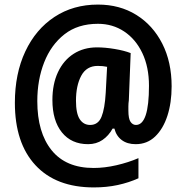

<svg xmlns="http://www.w3.org/2000/svg" viewBox="-20 -787 814 839"><path d="M730 -410Q730 -338 711.5 -281Q693 -224 658 -190.5Q623 -157 573 -157Q536 -157 512 -175Q488 -193 480 -225H472Q455 -194 428 -175.5Q401 -157 365 -157Q292 -157 250.5 -208.5Q209 -260 209 -350Q209 -420 233.5 -472Q258 -524 302 -552Q346 -580 404 -580Q439 -580 481 -573Q523 -566 551 -555L543 -349Q541 -335 541 -322Q541 -309 541 -304Q541 -268 550.5 -254.5Q560 -241 574 -241Q631 -241 631 -412Q631 -494 602 -555Q573 -616 522.5 -649.5Q472 -683 408 -683Q320 -683 261.5 -637Q203 -591 173 -514.5Q143 -438 143 -345Q143 -208 205.5 -130.5Q268 -53 389 -53Q437 -53 489 -65Q541 -77 585 -96V-8Q543 11 494.5 21.5Q446 32 390 32Q225 32 135 -65Q45 -162 45 -338Q45 -465 90.5 -562Q136 -659 218 -713Q300 -767 408 -767Q503 -767 575.5 -722Q648 -677 689 -596.5Q730 -516 730 -410ZM312 -347Q312 -291 328.5 -266Q345 -241 374 -241Q409 -241 423.5 -276.5Q438 -312 442 -382L448 -495Q439 -497 429 -498Q419 -499 407 -499Q358 -499 335 -456Q312 -413 312 -347Z"/></svg>

Font: Noto Sans Tamil UI Condensed
Style: Bold
Weight: 700
Width: 3
Designer: Jelle Bosma - Monotype Design Team
Foundry: Monotype Imaging Inc.
Version: Version 2.004; ttfautohint (v1.8.4.7-5d5b)